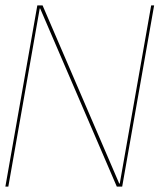

<svg xmlns="http://www.w3.org/2000/svg" viewBox="-29 -695 606 715"><path d="M-9 0H2L119 -663.5H120.5L406 0H426L545 -675H534L417 -11.5H415L129.5 -675H110Z"/></svg>

Font: Anybody Thin
Style: Italic
Weight: 100
Italic angle: -10°
Designer: Tyler Finck
Foundry: Etcetera Type Company
Version: Version 1.114;gftools[0.9.25]